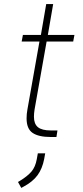

<svg xmlns="http://www.w3.org/2000/svg" viewBox="-20 -670 408 939"><path d="M110 -91Q110 -113 114 -134L173 -467H86L92 -499H180L206 -650H240L214 -499H344L338 -467H208L149 -134Q146 -115 146 -99Q146 -64 165.5 -48Q185 -32 229 -32H261L256 0H228Q169 0 139.5 -20Q110 -40 110 -91ZM68 220 78 214Q114 192 133.5 169.5Q153 147 160 108L165 80H201L196 108Q187 155 163.5 187Q140 219 95 243L84 249Z"/></svg>

Font: Bai Jamjuree ExtraLight
Style: Italic
Weight: 275
Italic angle: -10°
Version: Version 1.000; ttfautohint (v1.6)